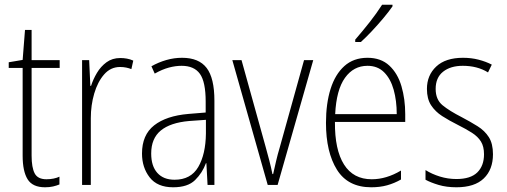

<svg xmlns="http://www.w3.org/2000/svg" viewBox="-20 -784 2148 814"><path d="M177 -24Q193 -24 207.5 -27Q222 -30 232 -35V-2Q220 3 205 6.5Q190 10 171 10Q118 10 97 -24Q76 -58 76 -124V-496H17V-520L76 -530L86 -657H114V-529H233V-496H114V-124Q114 -74 127 -49Q140 -24 177 -24Z M490 -538Q504 -538 518 -535.5Q532 -533 545 -527L537 -491Q527 -495 515 -497.5Q503 -500 489 -500Q449 -500 421.5 -468.5Q394 -437 379.5 -387.5Q365 -338 365 -283V0H328V-529H358L363 -420H366Q375 -448 391 -475Q407 -502 431.5 -520Q456 -538 490 -538Z M752 -539Q823 -539 856 -496Q889 -453 889 -357V0H860L855 -92H853Q838 -51 807 -20.5Q776 10 714 10Q647 10 614.5 -32Q582 -74 582 -133Q582 -212 633.5 -252.5Q685 -293 779 -301L852 -307V-353Q852 -437 827.5 -471Q803 -505 750 -505Q724 -505 696 -497.5Q668 -490 636 -472L622 -503Q652 -520 685 -529.5Q718 -539 752 -539ZM782 -271Q702 -264 661.5 -230.5Q621 -197 621 -133Q621 -80 647 -51Q673 -22 720 -22Q789 -22 820.5 -76Q852 -130 853 -218V-276Z M1115 0 965 -529H1004L1106 -162Q1114 -133 1121.5 -104.5Q1129 -76 1135 -46H1138Q1144 -73 1150.5 -101Q1157 -129 1166 -159L1269 -529H1308L1157 0Z M1538 -539Q1595 -539 1630.5 -506Q1666 -473 1682 -418.5Q1698 -364 1698 -300V-267H1400Q1399 -149 1438.5 -86.5Q1478 -24 1556 -24Q1618 -24 1680 -61V-23Q1652 -7 1621.5 1.5Q1591 10 1554 10Q1455 10 1408.5 -64.5Q1362 -139 1362 -263Q1362 -345 1381.5 -407Q1401 -469 1440 -504Q1479 -539 1538 -539ZM1538 -505Q1479 -505 1442.5 -454Q1406 -403 1401 -300H1662Q1662 -357 1649 -403.5Q1636 -450 1608.5 -477.5Q1581 -505 1538 -505ZM1644 -757Q1628 -734 1604.5 -706Q1581 -678 1556 -651.5Q1531 -625 1510 -606H1486V-616Q1518 -653 1547.5 -690.5Q1577 -728 1600 -764H1644Z M2070 -130Q2070 -65 2031 -27.5Q1992 10 1915 10Q1873 10 1839.5 0Q1806 -10 1784 -22V-63Q1811 -46 1845 -35.5Q1879 -25 1915 -25Q1975 -25 2003.5 -53Q2032 -81 2032 -130Q2032 -163 2019 -184Q2006 -205 1981 -221Q1956 -237 1922 -254Q1884 -273 1854.5 -292Q1825 -311 1807.5 -338Q1790 -365 1790 -407Q1790 -465 1829.5 -502Q1869 -539 1943 -539Q1978 -539 2009 -531Q2040 -523 2065 -510L2049 -477Q2004 -505 1942 -505Q1890 -505 1858.5 -480Q1827 -455 1827 -407Q1827 -362 1856 -338Q1885 -314 1938 -287Q1974 -268 2004.5 -249Q2035 -230 2052.5 -202.5Q2070 -175 2070 -130Z"/></svg>

Font: Noto Sans Gujarati UI Condensed ExtraLight
Style: Regular
Weight: 200
Width: 3
Designer: Jelle Bosma - Monotype Design Team, Universal Thirst
Foundry: Monotype Imaging Inc.
Version: Version 2.106; ttfautohint (v1.8.4.7-5d5b)